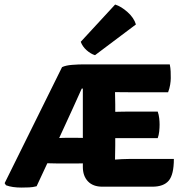

<svg xmlns="http://www.w3.org/2000/svg" viewBox="-20 -842 843 868"><path d="M239.5 -103Q229 -103 216.2 -103.5Q203.5 -104 194 -104L145.5 0Q128 4.5 111.8 5.2Q95.5 6 77 6Q57 6 39.2 3.5Q21.5 1 7 -4.5L1 -14L260.5 -538.5Q277 -546.5 306.2 -548.8Q335.5 -551 359 -551H747.5Q751 -534 751.5 -518.5Q752 -503 752 -489Q752 -475.5 749.2 -458.8Q746.5 -442 740 -425H561.5Q540 -425 500 -425.5Q500 -409.5 500.5 -397.8Q501 -386 501 -370.5V-336.5Q518.5 -337 535.2 -337.2Q552 -337.5 561.5 -337.5H693Q698 -323.5 699.8 -307.2Q701.5 -291 701.5 -279Q701.5 -265 699.8 -248Q698 -231 693 -217.5H561.5Q552 -217.5 535.2 -217.5Q518.5 -217.5 501 -217.5V-184Q501 -165.5 500.5 -152.8Q500 -140 500 -121.5V-120.5Q516.5 -121.5 530.5 -122.5Q544.5 -123.5 567 -123.5H766Q766 -53 743 -25.5Q720 2 668.5 2H442.5Q400.5 2 377.5 -22.2Q354.5 -46.5 354.5 -87.5V-103.5Q347.5 -103.5 340.5 -103.2Q333.5 -103 326 -103ZM274 -275.5 247.5 -218Q256.5 -218.5 265.8 -218.8Q275 -219 284 -219H324Q332 -219 339.5 -218.8Q347 -218.5 354.5 -218.5V-442.5L353.5 -441.5H349.5Q330.5 -399 310 -354Q289.5 -309 274 -275.5ZM500.5 -821.5Q528 -813 556.8 -787.2Q585.5 -761.5 594.5 -731.5L409.5 -592.5Q390 -598.5 371.5 -615Q353 -631.5 345 -653Z"/></svg>

Font: Signika SC
Style: Bold
Weight: 700
Designer: Anna Giedryś
Foundry: Anna Giedryś
Version: Version 2.000; ttfautohint (v1.8.3) -l 8 -r 50 -G 200 -x 9 -